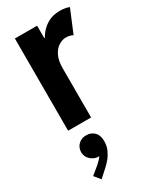

<svg xmlns="http://www.w3.org/2000/svg" viewBox="-212 -604 789 961"><g transform="rotate(-30 183.0 -123.5)"><path d="M49.3 0V-532.9H177.7V-460.5H192.4L164.3 -424.9Q173.4 -452.8 192.8 -479.5Q212.1 -506.1 241.8 -523.4Q271.6 -540.7 312.4 -540.7Q329.5 -540.7 345.3 -537.7Q361 -534.6 366.5 -531.1L311.9 -399.9Q307.9 -403.6 296.3 -406.7Q284.7 -409.9 273 -409.9Q252.2 -409.9 231.1 -397.1Q210.1 -384.3 196.1 -356.4Q182.1 -328.5 182.1 -283.5V0ZM73 294.5 44.2 259.3 89.2 222.3Q97.5 215.3 107.7 204.5Q117.9 193.6 125.2 181.6Q132.4 169.5 132 158.9L149.8 158Q148.9 169.9 140.6 179.2Q132.3 188.4 114.4 188.4Q92.5 188.4 72.5 171.2Q52.5 153.9 51.9 125.9Q52.5 98 71.3 81Q90.2 64.1 114.4 65Q142.3 64.1 161.2 82.2Q180 100.3 180 135.4Q180 163.4 169.4 186.1Q158.8 208.9 144.8 225.5Q130.8 242 120.5 251.2Z"/></g></svg>

Font: Reddit Sans Condensed
Style: Regular
Weight: 400
Designer: Stephen Hutchings
Foundry: Reddit
Version: Version 1.014